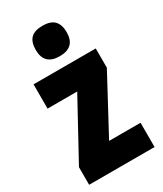

<svg xmlns="http://www.w3.org/2000/svg" viewBox="-195 -851 786 925"><g transform="rotate(-30 198.5 -388.0)"><path d="M380 0H16V-98L191 -418H26V-553H372V-446L205 -135H380ZM204 -776Q249 -776 269.5 -754.5Q290 -733 290 -691Q290 -649 268.5 -628Q247 -607 204 -607Q161 -607 139.5 -628Q118 -649 118 -691Q118 -734 138.5 -755Q159 -776 204 -776Z"/></g></svg>

Font: Noto Sans Khmer ExtraCondensed Black
Style: Regular
Weight: 900
Width: 2
Designer: Danh Hong and the Monotype Design Team
Foundry: Monotype Imaging Inc.
Version: Version 2.004